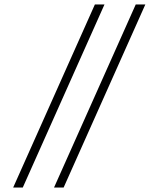

<svg xmlns="http://www.w3.org/2000/svg" viewBox="-20 -772 710 860"><path d="M222 68 588 -752H631L265 68ZM39 68 405 -752H448L82 68Z"/></svg>

Font: Great Vibes
Style: Regular
Weight: 400
Designer: Robert E. Leuschke, Viktoriya Grabowska, Viviana Monsalve, Eben Sorkin
Foundry: Robert E. Leuschke
Version: Version 1.103; ttfautohint (v1.8.4.7-5d5b)